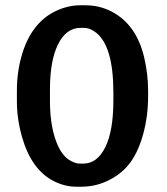

<svg xmlns="http://www.w3.org/2000/svg" viewBox="-20 -685 632 726"><path d="M282.2 -66.4H294.9Q347.2 -66.4 377.9 -127.9Q408.7 -189.5 408.7 -306.2V-335.4Q408.7 -507.3 345.2 -560.1Q321.8 -579.6 296.9 -579.6H284.2Q230.5 -579.6 199.7 -517.8Q168.9 -456.1 168.9 -347.2V-303.7Q168.9 -196.8 201.2 -129.4Q217.3 -96.2 240 -81.3Q262.7 -66.4 282.2 -66.4ZM282.7 -665H303.2Q356.9 -665 403.3 -640.6Q495.6 -591.8 524.9 -469.2Q540 -405.3 540 -341.3V-320.3Q540 -247.1 522.2 -180.9Q504.4 -114.7 474.4 -72.8Q444.3 -30.8 394.3 -4.9Q344.2 21 288.1 21H268.1Q224.6 21 182.6 -0.5Q99.1 -43.5 64 -164.6Q43.9 -233.9 43.9 -300.3V-342.3Q43.9 -413.1 62.5 -476.6Q98.1 -598.6 190.4 -643.1Q237.3 -665 282.7 -665Z"/></svg>

Font: Averia Libre
Style: Bold
Weight: 700
Version: Version 1.002